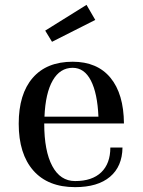

<svg xmlns="http://www.w3.org/2000/svg" viewBox="-20 -763 587 790"><path d="M289 7Q177 7 117 -61.5Q57 -130 57 -254Q57 -376 114.5 -442.5Q172 -509 279 -509Q380 -509 434.5 -443Q489 -377 490 -255H162V-254Q162 -142 195 -80Q228 -18 289 -18Q359 -18 396.5 -54Q434 -90 434 -156H484Q483 -78 432.5 -35.5Q382 7 289 7ZM279 -484Q227 -484 197 -432Q167 -380 163 -283H385Q381 -379 354 -431.5Q327 -484 279 -484ZM336 -743 372 -681 194 -591 166 -637Z"/></svg>

Font: Bentinck
Style: Regular
Weight: 400
Designer: Jörg Drees
Foundry: Jörg Drees
Version: Version 1.000; ttfautohint (v1.8.4.7-5d5b)